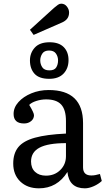

<svg xmlns="http://www.w3.org/2000/svg" viewBox="-20 -1011 579 1045"><path d="M192 14Q129 14 90.5 -23Q52 -60 52 -121Q52 -176 79.5 -210Q107 -244 170 -261.5Q233 -279 339 -284V-352Q339 -414 313 -442Q287 -470 231 -470Q204 -470 177.5 -461.5Q151 -453 139 -440Q165 -397 165 -384Q165 -365 149.5 -352Q134 -339 111 -339Q54 -339 54 -391Q54 -426 80.5 -455.5Q107 -485 150.5 -503Q194 -521 245 -521Q432 -521 432 -341V-100Q432 -56 477 -56Q488 -56 499 -58Q510 -60 524 -64L534 -26Q516 -9 490 2.5Q464 14 442 14Q356 14 347 -75Q291 14 192 14ZM230 -55Q277 -55 308 -85.5Q339 -116 339 -161V-232Q242 -232 195.5 -207.5Q149 -183 149 -132Q149 -96 171 -75.5Q193 -55 230 -55ZM248 -582Q193 -582 168 -609.5Q143 -637 143 -682Q143 -723 169.5 -752Q196 -781 250 -781Q301 -781 327 -754.5Q353 -728 353 -684Q353 -639 326 -610.5Q299 -582 248 -582ZM249 -628Q276 -628 286 -644Q296 -660 296 -682Q296 -703 284.5 -719.5Q273 -736 247 -736Q221 -736 210 -719Q199 -702 199 -682Q199 -662 210 -645Q221 -628 249 -628ZM163 -821 143 -849 274 -968Q287 -979 295.5 -985Q304 -991 313 -991Q332 -991 344 -975.5Q356 -960 356 -943Q356 -922 345 -908.5Q334 -895 314 -887Z"/></svg>

Font: Text Regular
Style: Regular
Weight: 400
Designer: Latin by Veronika Burian and Jose Scaglione. Greek by Irene Vlachou. Cyrillic by Vera Evstafieva.
Foundry: TypeTogether
Version: Version 3.002